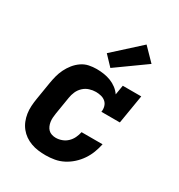

<svg xmlns="http://www.w3.org/2000/svg" viewBox="-186 -913 973 1045"><g transform="rotate(30 300.0 -390.5)"><path d="M255 8Q231 8 207.5 5Q184 2 162.5 -6Q141 -14 123 -26.5Q105 -39 91 -56.5Q77 -74 68.5 -95Q60 -116 56.5 -139Q53 -162 54.5 -186Q56 -210 60 -234L78 -344Q82 -368 88 -391Q94 -414 105 -436.5Q116 -459 132 -479Q148 -499 169 -513.5Q190 -528 214 -533Q238 -538 262 -538Q285 -538 308 -534.5Q331 -531 351.5 -523Q372 -515 390 -501.5Q408 -488 420 -470L430 -530H546L516 -349H400Q403 -366 398.5 -382.5Q394 -399 382 -409.5Q370 -420 353.5 -424Q337 -428 321 -428Q301 -428 280.5 -421.5Q260 -415 244 -400Q228 -385 219.5 -365.5Q211 -346 208 -326L190 -216Q188 -203 187 -189.5Q186 -176 188 -163Q190 -150 195 -138.5Q200 -127 208.5 -118.5Q217 -110 229.5 -106Q242 -102 255 -102Q274 -102 293 -109Q312 -116 326.5 -130Q341 -144 349.5 -162Q358 -180 362 -199H494Q488 -171 478 -144.5Q468 -118 451.5 -93.5Q435 -69 413 -49Q391 -29 365 -15.5Q339 -2 311 3Q283 8 255 8ZM323 -580 266 -640 430 -789 506 -711Z"/></g></svg>

Font: Iosevka Curly Slab XBdExObl
Style: Regular
Weight: 800
Width: 7
Italic angle: -9°
Monospace: yes
Designer: Belleve Invis
Foundry: Belleve Invis
Version: Version 11.1.0; ttfautohint (v1.8.3)